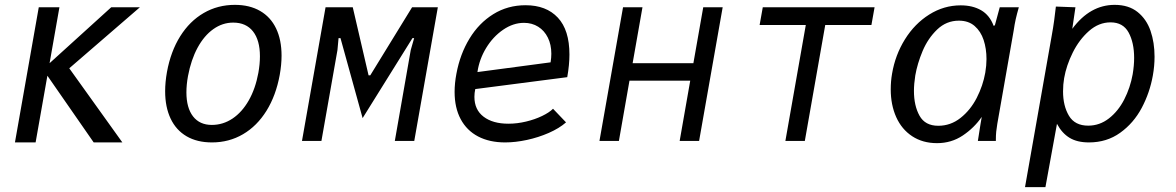

<svg xmlns="http://www.w3.org/2000/svg" viewBox="-20 -580 4840 790"><path d="M175 -268.5 126.5 6H41.5L139.5 -550H224.5L184 -320L437.5 -550H555.5L265 -299L483.5 6H365.5Z M659.5 -204.5Q659.5 -242 667 -284Q682.5 -368.5 721.5 -430.8Q760.5 -493 818.2 -526.5Q876 -560 946.5 -560Q1007 -560 1050.2 -535Q1093.5 -510 1116 -463Q1138.5 -416 1138.5 -351Q1138.5 -314 1131 -272Q1115.5 -187 1076.5 -124.2Q1037.5 -61.5 980 -27.8Q922.5 6 852 6Q791 6 747.8 -19.2Q704.5 -44.5 682 -92Q659.5 -139.5 659.5 -204.5ZM1043 -280Q1049.5 -316 1049.5 -348.5Q1049.5 -414.5 1021 -450.8Q992.5 -487 939.5 -487Q895.5 -487 857.8 -460.2Q820 -433.5 793 -383.8Q766 -334 753.5 -267Q747 -231.5 747 -200Q747 -136.5 774.2 -101.2Q801.5 -66 851.5 -66Q897.5 -66 936.8 -92.2Q976 -118.5 1003.5 -166.8Q1031 -215 1043 -280Z M1319.5 -550H1431.5L1496.5 -270H1503.5L1675.5 -550H1781.5L1684.5 0H1604.5L1670 -374L1684 -423H1677L1472 -94L1381 -423H1373L1368.5 -374L1302.5 0H1222.5Z M1850.5 -202Q1850.5 -237.5 1858 -277Q1873 -357.5 1911.8 -421.2Q1950.5 -485 2009.8 -521.8Q2069 -558.5 2142.5 -558.5Q2227.5 -558.5 2275.2 -507.5Q2323 -456.5 2323 -355.5Q2323 -313.5 2314 -262.5L1935.5 -213.5Q1932 -197.5 1932 -181.5Q1932 -128.5 1969.8 -99.8Q2007.5 -71 2072 -71Q2108 -71 2144.5 -79.8Q2181 -88.5 2210.5 -102.8Q2240 -117 2255.5 -132.5L2309 -76.5Q2281 -52 2238.2 -33.2Q2195.5 -14.5 2148 -4.2Q2100.5 6 2058.5 6Q1994 6 1947.2 -18.5Q1900.5 -43 1875.5 -89.8Q1850.5 -136.5 1850.5 -202ZM2248.5 -359Q2248.5 -396.5 2234.2 -425.2Q2220 -454 2194.5 -470Q2169 -486 2136 -486Q2091.5 -486 2050 -457.5Q2008.5 -429 1980.2 -382.5Q1952 -336 1944.5 -283.5L2245.5 -323.5Q2248.5 -342.5 2248.5 -359Z M2543.5 -550H2623.5L2583 -320H2833L2873.5 -550H2953.5L2856.5 0H2776.5L2820 -248H2570L2526.5 0H2446.5Z M3295.5 -477H3105.5L3118.5 -550H3578.5L3565.5 -477H3375.5L3291.5 0H3211.5Z M3645 -212.5Q3645 -246 3650.5 -277Q3663.5 -354 3703.5 -418.2Q3743.5 -482.5 3803.5 -520.2Q3863.5 -558 3933 -558Q3982 -558 4017 -537.8Q4052 -517.5 4068.5 -473.5L4073.5 -476L4093.5 -550H4172Q4164 -522 4159.2 -500.8Q4154.5 -479.5 4151 -455L4083.5 -70.5Q4080.5 -52 4079 -38Q4077.5 -24 4077.5 0H4003.5Q4005 -11 4008.8 -33.8Q4012.5 -56.5 4014.5 -70L4019.5 -99Q3988.5 -54 3941.5 -22.5Q3894.5 9 3835.5 9Q3776.5 9 3733.2 -19.5Q3690 -48 3667.5 -98.2Q3645 -148.5 3645 -212.5ZM4034 -281Q4039 -311 4039 -337Q4039 -380 4027.2 -415.5Q4015.5 -451 3990.2 -473Q3965 -495 3925.5 -495Q3874 -495 3836 -458.5Q3798 -422 3776.2 -370.2Q3754.5 -318.5 3746 -269.5Q3740.5 -234.5 3740.5 -206Q3740.5 -145 3763.5 -103.8Q3786.5 -62.5 3840.5 -62.5Q3891.5 -62.5 3932.2 -94.8Q3973 -127 3998.8 -177.2Q4024.5 -227.5 4034 -281Z M4324.5 -553 4405 -550 4392 -461.5Q4465 -560 4566.5 -560Q4624 -560 4660.8 -530.5Q4697.5 -501 4714 -453Q4730.5 -405 4730.5 -346.5Q4730.5 -308.5 4723.5 -269.5Q4711 -199 4677.8 -136.2Q4644.5 -73.5 4589.2 -33.8Q4534 6 4460.5 6Q4412 6 4380.8 -13Q4349.5 -32 4329 -70.5L4281.5 190H4197.5L4307 -431Q4313.5 -466.5 4317.5 -496.2Q4321.5 -526 4324.5 -553ZM4640.5 -274.5Q4646.5 -310.5 4646.5 -341.5Q4646.5 -404.5 4623.8 -446.2Q4601 -488 4549.5 -488Q4501 -488 4460.8 -452.5Q4420.5 -417 4394 -363.8Q4367.5 -310.5 4358.5 -258.5Q4354 -233 4354 -204Q4354 -144.5 4378.2 -103.8Q4402.5 -63 4457.5 -63Q4504.5 -63 4542.8 -92.8Q4581 -122.5 4605.8 -170.8Q4630.5 -219 4640.5 -274.5Z"/></svg>

Font: JuliaMono Italic
Style: Regular
Weight: 400
Italic angle: -9°
Monospace: yes
Designer: cormullion
Foundry: corm
Version: Version 0.049; ttfautohint (v1.8.4)